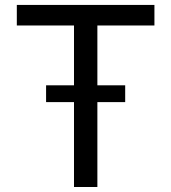

<svg xmlns="http://www.w3.org/2000/svg" viewBox="-20 -747 684 767"><path d="M47.2 -645.2H275.6V-406.2H164.1V-339.1H275.6V0H369V-339.1H480.1V-406.2H369V-645.2H596.9V-727.3H47.2Z"/></svg>

Font: Margiela Sans Text
Style: Regular
Weight: 400
Designer: Stefan Endress, Andreas Faust
Version: Version 1.100;FEAKit 1.0